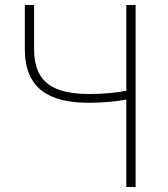

<svg xmlns="http://www.w3.org/2000/svg" viewBox="-20 -746 671 766"><path d="M484 0H521V-726H484V-384C449 -377 399 -371 338 -371C199 -371 116 -412 116 -550V-726H79V-550C79 -392 176 -336 334 -336C398 -336 447 -342 484 -349Z"/></svg>

Font: Genne Gothic ExtraLight
Style: Regular
Weight: 250
Designer: Ryoko NISHIZUKA (kana & ideographs); Paul D. Hunt (Latin, Greek & Cyrillic); Wenlong ZHANG (bopomofo); Sandoll Communica
Foundry: Adobe Systems Incorporated
Version: Version 1.004;PS 1.004;hotconv 16.6.51;makeotf.lib2.5.65220